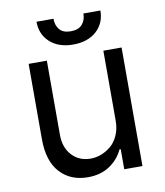

<svg xmlns="http://www.w3.org/2000/svg" viewBox="-82 -795 746 870"><g transform="rotate(-10 290.5 -360.0)"><path d="M360.8 -727.3H438.9Q438.9 -669 398.8 -632.8Q358.7 -596.6 291.2 -596.6Q224.8 -596.6 184.8 -632.8Q144.9 -669 144.9 -727.3H223Q223 -696.7 239.5 -677.2Q256 -657.7 291.2 -657.7Q326.3 -657.7 343.6 -677.4Q360.8 -697.1 360.8 -727.3ZM420.5 -223V-545.5H504.3V0H420.5V-92.3H414.8Q394.2 -47.9 352.8 -20.4Q311.4 7.1 252.8 7.1Q172.9 7.1 124.8 -45.5Q76.7 -98 76.7 -198.9V-545.5H160.5V-204.5Q160.5 -145.6 193.7 -109.7Q226.9 -73.9 279.8 -73.9Q304.3 -73.9 328.5 -83.1Q352.6 -92.3 373.6 -109.9Q394.5 -127.5 407.5 -157Q420.5 -186.4 420.5 -223Z"/></g></svg>

Font: TID UI
Style: Regular
Weight: 400
Designer: The TID Project Authors
Foundry: Bakken & Bæck
Version: Version 1.001;hotconv 1.0.109;makeotfexe 2.5.65596